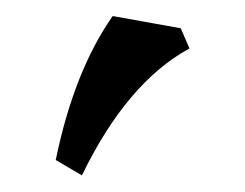

<svg xmlns="http://www.w3.org/2000/svg" viewBox="-20 -739 303 237"><path d="M81.1 -522.5 48.8 -541.5Q71.3 -650.9 119.1 -719.2L203.1 -704.1L213.9 -679.2Q136.7 -637.2 81.1 -522.5Z"/></svg>

Font: Kelvinch
Style: Bold Italic
Weight: 700
Italic angle: -10°
Designer: Paul James Miller
Foundry: High-Logic / Made with FontCreator
Version: Version 3.30 September 23, 2016